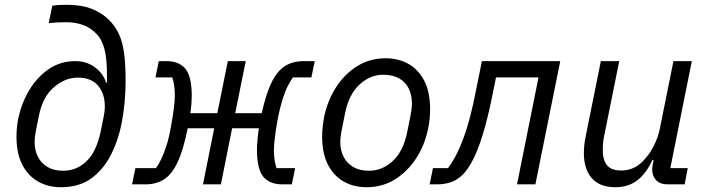

<svg xmlns="http://www.w3.org/2000/svg" viewBox="-20 -772 2964 804"><path d="M235 12Q181 12 139 -12Q97 -36 73 -83Q49 -130 49 -200Q49 -220 51 -239.5Q53 -259 57 -278Q71 -343 104 -397Q137 -451 185.5 -483.5Q234 -516 294 -516Q344 -516 379 -489Q414 -462 424 -426H428V-456Q428 -527 417 -568Q406 -609 383 -631Q358 -657 326 -668Q294 -679 258 -679Q234 -679 217 -678Q200 -677 184 -675L199 -748Q210 -750 225 -751Q240 -752 258 -752Q321 -752 364 -735Q407 -718 437 -688Q461 -664 476.5 -632.5Q492 -601 499 -553.5Q506 -506 506 -433Q506 -390 502 -346Q498 -302 490 -259Q476 -186 445 -124.5Q414 -63 363 -25.5Q312 12 235 12ZM245 -57Q301 -57 343 -97.5Q385 -138 403 -228L410 -263Q415 -286 417 -300.5Q419 -315 419 -326Q419 -380 390.5 -413.5Q362 -447 305 -447Q253 -447 206 -407Q159 -367 143 -288L130 -223Q128 -212 126.5 -200.5Q125 -189 125 -178Q125 -142 139 -115Q153 -88 179.5 -72.5Q206 -57 245 -57Z M533 0 547 -68H633Q643 -81 654 -103.5Q665 -126 676 -159Q687 -192 695 -237Q703 -281 707.5 -314.5Q712 -348 712 -372Q712 -398 709 -416.5Q706 -435 701 -448H631L645 -516H677Q729 -516 756 -484.5Q783 -453 783 -369Q783 -357 781.5 -337.5Q780 -318 777 -298H890L934 -516H1009L965 -298H1076Q1094 -380 1117.5 -427.5Q1141 -475 1173.5 -495.5Q1206 -516 1251 -516H1298L1284 -448H1207Q1197 -435 1185.5 -412.5Q1174 -390 1163.5 -357Q1153 -324 1144 -279Q1136 -236 1131.5 -200.5Q1127 -165 1127 -144Q1127 -119 1130 -100.5Q1133 -82 1138 -68H1216L1202 0H1162Q1110 0 1083 -31.5Q1056 -63 1056 -147Q1056 -161 1058.5 -189Q1061 -217 1064 -235H952L905 0H830L877 -235H766Q748 -145 724 -93.5Q700 -42 667 -21Q634 0 589 0Z M1515 12Q1461 12 1419 -12Q1377 -36 1353 -83Q1329 -130 1329 -200Q1329 -222 1331.5 -243.5Q1334 -265 1338 -286Q1353 -354 1388.5 -408.5Q1424 -463 1476.5 -495.5Q1529 -528 1595 -528Q1649 -528 1691 -504Q1733 -480 1757 -433Q1781 -386 1781 -316Q1781 -294 1779 -272.5Q1777 -251 1772 -230Q1758 -163 1722 -108Q1686 -53 1633.5 -20.5Q1581 12 1515 12ZM1525 -57Q1581 -57 1625 -98Q1669 -139 1685 -218L1700 -293Q1702 -304 1703.5 -315.5Q1705 -327 1705 -338Q1705 -374 1691.5 -401.5Q1678 -429 1651 -444Q1624 -459 1585 -459Q1530 -459 1485.5 -418Q1441 -377 1425 -298L1410 -223Q1408 -212 1406.5 -200.5Q1405 -189 1405 -178Q1405 -142 1419 -115Q1433 -88 1459.5 -72.5Q1486 -57 1525 -57Z M1779 0 1793 -68H1856Q1876 -94 1895.5 -133.5Q1915 -173 1934 -232.5Q1953 -292 1970 -378L1998 -516H2326L2222 0H2145L2235 -448H2057L2044 -383Q2023 -278 2002 -210Q1981 -142 1960 -102Q1939 -62 1919 -42Q1895 -18 1868 -9Q1841 0 1809 0Z M2496 -516H2573L2509 -198Q2506 -183 2505 -168.5Q2504 -154 2504 -145Q2504 -102 2522 -80Q2540 -58 2581 -58Q2608 -58 2631 -68Q2654 -78 2674 -99Q2702 -128 2719 -163.5Q2736 -199 2742 -228L2800 -516H2877L2787 -68H2860L2847 0H2777Q2744 0 2727.5 -17.5Q2711 -35 2711 -63Q2711 -68 2712 -75Q2713 -82 2715 -92L2717 -102H2712Q2685 -44 2647.5 -16Q2610 12 2557 12Q2491 12 2458 -26Q2425 -64 2425 -131Q2425 -145 2426.5 -162Q2428 -179 2432 -198Z"/></svg>

Font: IBM Plex Sans
Style: Italic
Weight: 400
Italic angle: -11.31°
Designer: Mike Abbink, Paul van der Laan, Pieter van Rosmalen
Foundry: Bold Monday
Version: Version 3.201